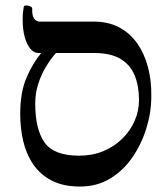

<svg xmlns="http://www.w3.org/2000/svg" viewBox="-20 -671 612 703"><path d="M273 12Q211 12 169 -10Q127 -32 101.5 -69.5Q76 -107 65 -154.5Q54 -202 54 -253Q54 -333 77 -386.5Q100 -440 131 -477H120Q104 -477 91 -492.5Q78 -508 70.5 -535.5Q63 -563 63 -598Q63 -614 64 -624.5Q65 -635 67 -646Q68 -651 75.5 -651Q83 -651 90.5 -648Q98 -645 98 -639Q97 -614 104.5 -603.5Q112 -593 123 -592Q173 -592 224.5 -592Q276 -592 322 -592Q376 -592 416 -571Q456 -550 482.5 -512Q509 -474 522 -424.5Q535 -375 534 -318Q534 -260 516 -201.5Q498 -143 464.5 -94.5Q431 -46 383 -17Q335 12 273 12ZM270 -101Q318 -101 358 -117.5Q398 -134 427.5 -163Q457 -192 473 -228.5Q489 -265 489 -305Q489 -356 473 -395Q457 -434 421 -455.5Q385 -477 324 -477H185Q166 -456 148.5 -427Q131 -398 120 -364Q109 -330 109 -292Q109 -198 143 -149.5Q177 -101 270 -101Z"/></svg>

Font: Noto Rashi Hebrew
Style: Regular
Weight: 400
Version: Version 1.006